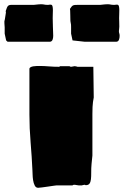

<svg xmlns="http://www.w3.org/2000/svg" viewBox="-83 -869 582 902"><path d="M347.2 -100.1Q345.2 -77.1 345.5 -58.6Q345.7 -40 344.2 -26.9Q342.8 -13.7 337.4 -6.3Q332 1 319.3 1Q318.4 1 317.4 0Q316.4 -1 315.4 -1Q314 -1 311.5 -0.5Q309.1 0 306.6 0.5Q304.2 1.5 301.3 2Q292.5 2.4 287.4 2Q282.2 1.5 278.3 0.7Q274.4 0 271.5 -0.5Q268.6 -1 264.2 -1Q263.2 -1 260.7 0Q258.3 1 257.3 2H182.1Q180.7 2 168.7 3.7Q156.7 5.4 142.1 7.6Q127.4 9.8 114 11.5Q100.6 13.2 96.2 13.2Q85.4 13.2 80.1 2.4Q74.7 -8.3 72.5 -22.5Q70.3 -36.6 70.1 -50.3Q69.8 -64 69.3 -69.8Q66.4 -133.3 60.8 -199.7Q55.2 -266.1 55.2 -330.1V-544.9Q55.2 -550.3 60.5 -553.2Q65.9 -556.2 73.2 -557.4Q80.6 -558.6 88.4 -558.8Q96.2 -559.1 101.1 -559.1Q124.5 -559.1 147 -557.1Q169.4 -555.2 195.3 -555.2L199.2 -558.1H243.2Q244.1 -557.1 246.8 -556.2Q249.5 -555.2 250.5 -555.2Q251 -555.2 253.7 -555.7Q256.3 -556.2 259.3 -556.6Q262.2 -557.1 264.4 -557.6Q266.6 -558.1 267.1 -558.1Q269.5 -558.1 274.7 -557.1Q279.8 -556.2 281.2 -555.2H355.5L357.4 -411.1Q356.4 -408.2 353.8 -389.6Q351.1 -371.1 351.1 -333V-138.2ZM154.8 -847.2Q161.6 -847.2 163.6 -839.8Q165.5 -832.5 165.5 -821.8Q165.5 -813 165 -802.5Q164.6 -792 164.6 -783.2Q164.6 -780.8 164.8 -776.1Q165 -771.5 165 -765.9Q165 -760.3 165.3 -754.4Q165.5 -748.5 165.5 -744.1Q165.5 -732.9 166.3 -722.2Q167 -711.4 167 -700.2Q167 -690.4 163.8 -682.1Q160.6 -673.8 151.9 -672.9H-47.4L-54.2 -679.2L-61 -710.9V-740.2Q-61 -750 -62.3 -759.5Q-63.5 -769 -60.1 -778.8L-55.2 -810.1Q-55.2 -811.5 -55.7 -813.5Q-56.2 -815.4 -56.2 -816.9Q-53.2 -825.7 -51 -831.5Q-48.8 -837.4 -45.9 -840.6Q-43 -843.8 -38.8 -845Q-34.7 -846.2 -27.3 -846.2H76.7Q89.4 -847.7 97.4 -848.4Q105.5 -849.1 110.8 -849.1Q115.7 -849.1 118.7 -848.6Q121.6 -848.1 124.3 -847.7Q127 -847.2 129.9 -846.7Q132.8 -846.2 137.7 -846.2Q140.6 -846.2 144 -846.2Q147.5 -846.2 151.9 -847.2ZM466.8 -847.2Q473.6 -847.2 475.6 -839.8Q477.5 -832.5 477.5 -821.8Q477.5 -813 477.1 -802.5Q476.6 -792 476.6 -783.2Q476.6 -780.8 476.8 -776.1Q477.1 -771.5 477.1 -765.9Q477.1 -760.3 477.3 -754.4Q477.5 -748.5 477.5 -744.1Q477.5 -737.3 476.6 -732.2Q475.6 -727.1 475.6 -723.1Q475.6 -716.8 477.3 -712.2Q479 -707.5 479 -700.2Q479 -690.4 475.8 -682.1Q472.7 -673.8 463.9 -672.9H314.9L257.8 -679.2L251 -710.9V-740.2Q251 -747.6 250.7 -752.9Q250.5 -758.3 248.5 -766.1Q248 -768.1 247.8 -770.5Q247.6 -772.9 247.6 -778.6Q247.6 -784.2 247.3 -793.9Q247.1 -803.7 246.6 -819.8Q246.6 -821.3 246.1 -823.5Q245.6 -825.7 245.6 -827.1Q250 -833.5 252.9 -837.4Q255.9 -841.3 259.8 -843.3Q263.7 -845.2 269.3 -845.7Q274.9 -846.2 284.7 -846.2H388.7Q401.4 -847.7 409.4 -848.4Q417.5 -849.1 422.9 -849.1Q427.7 -849.1 430.7 -848.6Q433.6 -848.1 436 -847.7Q438.5 -847.2 441.7 -846.7Q444.8 -846.2 449.7 -846.2Q452.6 -846.2 456.1 -846.2Q459.5 -846.2 463.9 -847.2Z"/></svg>

Font: Sigmar One
Style: Regular
Weight: 400
Version: Version 1.000